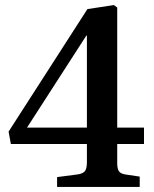

<svg xmlns="http://www.w3.org/2000/svg" viewBox="-20 -740 611 760"><path d="M206 0V-39L290 -50Q312 -54 318 -65.5Q324 -77 324 -98V-170H23L14 -219L326 -704L431 -720L444 -710V-235H550V-170H444V-94Q444 -73 450.5 -62.5Q457 -52 479 -49L533 -41V0ZM87 -235H324V-595L323 -601Z"/></svg>

Font: Literata 36pt Medium
Style: Regular
Weight: 500
Designer: Latin by Veronika Burian and Jose Scaglione. Greek by Irene Vlachou. Cyrillic by Vera Evstafieva.
Foundry: TypeTogether
Version: Version 3.002